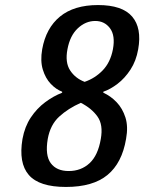

<svg xmlns="http://www.w3.org/2000/svg" viewBox="-20 -730 571 760"><path d="M241 10Q135 10 94 -37.5Q53 -85 69 -180Q78 -229 102 -265Q126 -301 159 -325.5Q192 -350 226 -363V-367Q202 -376 181 -398Q160 -420 149.5 -454.5Q139 -489 147 -535Q162 -619 217.5 -664.5Q273 -710 368 -710Q464 -710 503 -664.5Q542 -619 527 -535Q519 -489 496.5 -454.5Q474 -420 445 -398Q416 -376 389 -367V-363Q418 -350 441.5 -325.5Q465 -301 476.5 -265Q488 -229 479 -180Q463 -85 405.5 -37.5Q348 10 241 10ZM252 -53Q301 -53 334.5 -84Q368 -115 379 -180Q389 -236 366 -268.5Q343 -301 300 -323Q250 -301 214.5 -268.5Q179 -236 169 -180Q158 -115 181 -84Q204 -53 252 -53ZM315 -406Q356 -420 386.5 -451.5Q417 -483 427 -535Q437 -589 415.5 -618Q394 -647 357 -647Q319 -647 288 -618Q257 -589 247 -535Q237 -483 257.5 -451.5Q278 -420 315 -406Z"/></svg>

Font: Cuprum Medium
Style: Italic
Weight: 500
Italic angle: -10°
Version: Version 3.000